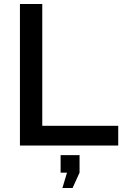

<svg xmlns="http://www.w3.org/2000/svg" viewBox="-20 -730 624 963"><path d="M293 213 316 136H284V48H379V136L344 213ZM80 0V-710H192V-99H573V0Z"/></svg>

Font: Oxford Sans SemiBold
Style: Regular
Weight: 600
Designer: Matt McInerney, Pablo Impallari, Rodrigo Fuenzalida
Foundry: Matt McInerney, Pablo Impallari, Rodrigo Fuenzalida
Version: Version 3.000g; ttfautohint (v1.5) -l 8 -r 28 -G 28 -x 14 -D